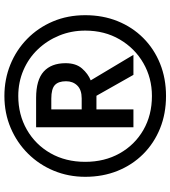

<svg xmlns="http://www.w3.org/2000/svg" viewBox="29 -793 774 872"><g transform="rotate(-90 416.0 -357.0)"><path d="M416 10Q336 10 269 -17Q202 -44 152.5 -93.5Q103 -143 76 -210Q49 -277 49 -357Q49 -433 76.5 -499.5Q104 -566 154 -616.5Q204 -667 271 -695.5Q338 -724 416 -724Q492 -724 558.5 -697Q625 -670 675.5 -620.5Q726 -571 754.5 -504Q783 -437 783 -357Q783 -277 756 -210Q729 -143 679.5 -93.5Q630 -44 563 -17Q496 10 416 10ZM416 -54Q498 -54 565.5 -93Q633 -132 673 -200.5Q713 -269 713 -357Q713 -420 690.5 -475Q668 -530 628 -572Q588 -614 533.5 -637.5Q479 -661 416 -661Q331 -661 263 -622Q195 -583 156 -514.5Q117 -446 117 -357Q117 -269 155.5 -200.5Q194 -132 261.5 -93Q329 -54 416 -54ZM274 -138V-580H407Q489 -580 527 -545.5Q565 -511 565 -446Q565 -399 541 -371.5Q517 -344 487 -332L603 -138H512L417 -306H355V-138ZM355 -373H405Q444 -373 463.5 -393Q483 -413 483 -444Q483 -479 465.5 -495Q448 -511 404 -511H355Z"/></g></svg>

Font: Noto IKEA Latin
Style: Bold
Weight: 700
Designer: Monotype Design Team
Foundry: Monotype Imaging Inc.
Version: Version 1.0